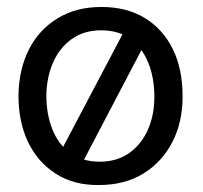

<svg xmlns="http://www.w3.org/2000/svg" viewBox="-20 -518 583 551"><path d="M264 13Q192 14 140 -19.5Q88 -53 60.5 -110.5Q33 -168 33 -244Q34 -318 62.5 -375Q91 -432 144.5 -465Q198 -498 271 -498Q344 -498 396 -466Q448 -434 476 -377Q504 -320 504 -241Q504 -167 474.5 -110Q445 -53 391.5 -20Q338 13 264 13ZM266 -54Q316 -54 351 -79Q386 -104 404.5 -146Q423 -188 423 -240Q423 -295 405.5 -338Q388 -381 354.5 -406Q321 -431 270 -431Q221 -431 186 -406Q151 -381 132.5 -339Q114 -297 113 -245Q113 -191 130 -147.5Q147 -104 181.5 -79Q216 -54 266 -54ZM205 -29 143 -62 347 -449 404 -409Z"/></svg>

Font: Catamaran Thin
Style: Regular
Weight: 400
Version: Version 2.000